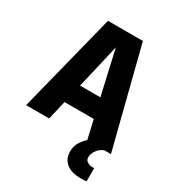

<svg xmlns="http://www.w3.org/2000/svg" viewBox="-214 -826 1077 1176"><g transform="rotate(30 325.0 -238.5)"><path d="M130 -134V-269H541V-134ZM201 -698H448L625 0H457L366 -396L324 -582L281 -396L188 0H25ZM579 219Q572 220 563 220.5Q554 221 539 221Q471 221 435.5 191.5Q400 162 400 110Q400 69 421 38.5Q442 8 469.5 -12.5Q497 -33 517 -42L579 0Q550 10 532 35Q514 60 514 85Q514 107 531.5 116.5Q549 126 563 126Q566 126 569.5 126Q573 126 579 125Z"/></g></svg>

Font: Azeret Mono Thin
Style: Regular
Weight: 100
Designer: Martin Vácha
Foundry: Displaay
Version: Version 1.002